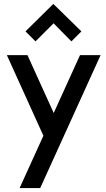

<svg xmlns="http://www.w3.org/2000/svg" viewBox="-20 -769 542 979"><path d="M208 -62 15 -488H120L291 -111ZM80 190 388 -488H493L185 190ZM161 -558 110 -609 252 -749 395 -609 344 -558 221 -683 285 -682Z"/></svg>

Font: Gabarito
Style: Regular
Weight: 400
Designer: Leandro Assis / Alvaro Franca / Felipe Casaprima
Foundry: Naipe Foundry
Version: Version 1.000